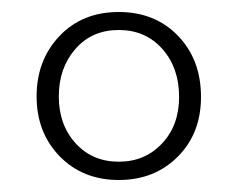

<svg xmlns="http://www.w3.org/2000/svg" viewBox="-20 -731 396 320"><path d="M178 -711Q238.5 -711 276.8 -671.2Q315 -631.5 315 -569.5Q315 -508.5 276.2 -469.8Q237.5 -431 178 -431Q118 -431 79.5 -470.5Q41 -510 41 -570.5Q41 -630.5 79 -670.8Q117 -711 178 -711ZM178 -681Q133 -681 105.5 -649.2Q78 -617.5 78 -570.5Q78 -523 106 -492.2Q134 -461.5 178 -461.5Q221.5 -461.5 250 -491.8Q278.5 -522 278.5 -569.5Q278.5 -618 250.5 -649.5Q222.5 -681 178 -681Z"/></svg>

Font: Fraunces 72pt Soft Light
Style: Regular
Weight: 300
Version: Version 1.000;[b76b70a41]